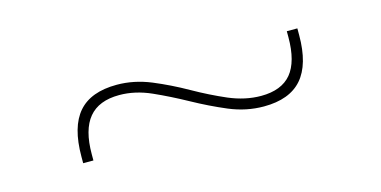

<svg xmlns="http://www.w3.org/2000/svg" viewBox="-30 -441 593 299"><g transform="rotate(-15 266.0 -292.0)"><path d="M373 -246Q344.5 -246 317.2 -257.5Q290 -269 263.2 -283.8Q236.5 -298.5 210.8 -310Q185 -321.5 159.5 -321.5Q126.5 -321.5 110.5 -302.2Q94.5 -283 94.5 -243.5V-233.5H78V-244Q78 -292 98 -315Q118 -338 160 -338Q187.5 -338 214.8 -326.8Q242 -315.5 268.5 -300.5Q295 -285.5 321.2 -274.2Q347.5 -263 373 -263Q406 -263 421.8 -282Q437.5 -301 437.5 -340.5V-350H454.5V-339Q454.5 -292 434.5 -269Q414.5 -246 373 -246Z"/></g></svg>

Font: Anek Gurmukhi Thin
Style: Regular
Weight: 250
Designer: Sarang Kulkarni (Gurmukhi), Yesha Goshar (Latin)
Foundry: Ek Type
Version: Version 1.003